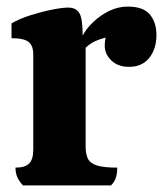

<svg xmlns="http://www.w3.org/2000/svg" viewBox="-20 -563 495 583"><path d="M50 0Q39 -11 33 -24Q27 -37 27 -54Q56 -54 68.5 -66.5Q81 -79 81 -109V-398Q81 -424 67 -435.5Q53 -447 15 -447V-492Q39 -506 72 -516.5Q105 -527 137 -533.5Q169 -540 187 -540Q210 -540 220.5 -524Q231 -508 231 -455Q242 -476 263.5 -496.5Q285 -517 312 -530Q339 -543 368 -543Q415 -543 435 -519Q455 -495 455 -457Q455 -414 433 -387Q411 -360 372 -360Q338 -360 318 -379.5Q298 -399 298 -424Q298 -440 301 -449Q285 -445 270 -438.5Q255 -432 240 -418V-118Q240 -95 247 -81Q254 -67 274.5 -60.5Q295 -54 336 -54Q336 -37 332 -24Q328 -11 317 0Z"/></svg>

Font: Calistoga
Style: Regular
Weight: 400
Designer: Yvonne Schuttler, Eben Sorkin
Foundry: www.sorkintype.com
Version: Version 1.010; ttfautohint (v1.8.4.7-5d5b)